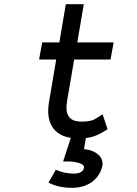

<svg xmlns="http://www.w3.org/2000/svg" viewBox="-20 -652 656 919"><path d="M391 63C388 63 386 62 382 62L391 9C436 3 462 -13 491 -31L495 -33L471 -105L466 -102C433 -81 426 -70 369 -70C310 -70 290 -104 301 -168L335 -367H509L524 -449H350L381 -632H295L264 -449H182L167 -367H249L214 -160C199 -64 237 -5 319 8L282 121H288C324 119 386 126 382 151C379 171 358 179 332 179C303 179 270 171 251 162L247 161L212 222L216 224C245 239 283 247 325 247C395 247 450 212 468 150C483 100 436 68 391 63Z"/></svg>

Font: Charger Monospace
Style: Regular
Weight: 400
Designer: Jasper
Foundry: Cannot Into Space Fonts
Version: Version 0.980